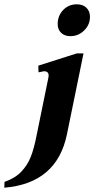

<svg xmlns="http://www.w3.org/2000/svg" viewBox="-74 -725 438 892"><path d="M194 -613Q194 -652 219.5 -678.5Q245 -705 283 -705Q311 -705 327.5 -689Q344 -673 344 -647Q344 -610 317 -583.5Q290 -557 253 -557Q226 -557 210 -572.5Q194 -588 194 -613ZM-53 120Q-4 103 25 72.5Q54 42 69 3.5Q84 -35 95 -91L151 -365Q152 -368 152 -374Q152 -394 130 -394Q127 -394 105 -389L104 -420L283 -477H314L237 -101Q190 127 -54 147Z"/></svg>

Font: Taviraj SemiBold
Style: Italic
Weight: 600
Italic angle: -12°
Designer: Katatrad Team
Foundry: CadsonDemak
Version: Version 1.001